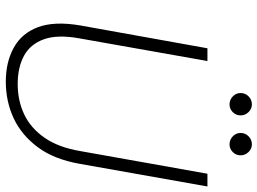

<svg xmlns="http://www.w3.org/2000/svg" viewBox="-136 -762 909 678"><g transform="rotate(90 319.0 -422.5)"><path d="M268 12Q199 12 148 -16Q97 -44 75.5 -101.5Q54 -159 69 -249L150 -700H195L115 -248Q101 -171 118 -123Q135 -75 176 -52.5Q217 -30 276 -30Q335 -30 383.5 -53Q432 -76 466 -125Q500 -174 513 -251L593 -700H638L558 -249Q542 -158 499 -100.5Q456 -43 396.5 -15.5Q337 12 268 12ZM348 -778Q332 -778 320 -789.5Q308 -801 308 -817Q308 -834 320 -845.5Q332 -857 348 -857Q364 -857 375.5 -845Q387 -833 387 -817Q387 -801 375.5 -789.5Q364 -778 348 -778ZM489 -778Q473 -778 461 -789.5Q449 -801 449 -817Q449 -834 461 -845.5Q473 -857 489 -857Q505 -857 516.5 -845Q528 -833 528 -817Q528 -801 516.5 -789.5Q505 -778 489 -778Z"/></g></svg>

Font: DM Sans 11pt ExtraLight
Style: Italic
Weight: 250
Italic angle: -10°
Version: Version 4.004;gftools[0.9.30]